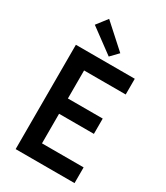

<svg xmlns="http://www.w3.org/2000/svg" viewBox="-230 -1050 994 1147"><g transform="rotate(30 267.0 -476.5)"><path d="M76.2 -719.7H482.4V-611.3H195.3V-418H435.5V-312.5H195.3V-108.4H482.4V0H76.2ZM114.3 -879.9 170.9 -953.1 331.1 -808.6 281.2 -756.8Z"/></g></svg>

Font: Reddit Sans Vanilla SemiBold
Style: Regular
Weight: 600
Designer: Stephen Hutchings
Foundry: Reddit
Version: Version 1.013